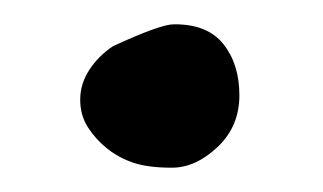

<svg xmlns="http://www.w3.org/2000/svg" viewBox="-20 -374 266 158"><path d="M73 -336Q112 -354 123 -354H124Q151 -354 164 -337.5Q177 -321 177 -295.5Q177 -270 159 -253Q141 -236 121.5 -236Q102 -236 90 -240Q78 -244 68.5 -251.5Q59 -259 52.5 -269Q46 -279 46 -292Q46 -305 53.5 -316.5Q61 -328 73 -336Z"/></svg>

Font: Miltonian Tattoo
Style: Regular
Weight: 400
Designer: Pablo Impallari
Foundry: Pablo Impallari
Version: Version 1.008